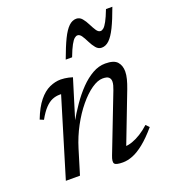

<svg xmlns="http://www.w3.org/2000/svg" viewBox="-126 -760 761 862"><g transform="rotate(-20 254.0 -329.0)"><path d="M46 -291 28 -298.5Q48.5 -351.5 72.8 -381.2Q97 -411 124 -423.2Q151 -435.5 178 -435.5Q187.5 -435.5 196.8 -434.2Q206 -433 215.2 -431Q224.5 -429 233.5 -426L173.5 -231H170.5Q192.5 -270 217.8 -306.5Q243 -343 271 -371.8Q299 -400.5 329 -417.5Q359 -434.5 390 -434.5Q431.5 -434.5 447.2 -416.8Q463 -399 463 -370.5Q463 -354.5 458 -335Q453 -315.5 444.5 -293L345.5 -35.5L346.5 -54Q363 -54 383 -61Q403 -68 424.5 -81.5Q446 -95 466 -113.5L481 -98Q446 -57 416.2 -33.2Q386.5 -9.5 361.5 0.2Q336.5 10 314 10Q281.5 10 274.5 0.8Q267.5 -8.5 278.5 -36.5L384 -309Q388 -319.5 390.8 -329.5Q393.5 -339.5 393.5 -348Q393.5 -360.5 385.5 -368Q377.5 -375.5 356.5 -375.5Q332.5 -375.5 303 -355Q273.5 -334.5 243.8 -298.5Q214 -262.5 188.8 -215.8Q163.5 -169 147.5 -116.5L112 0H44.5L157.5 -373Q155.5 -373 153.8 -373Q152 -373 150 -373Q132 -373 115 -366Q98 -359 81 -341.2Q64 -323.5 46 -291ZM508 -663Q488 -607.5 471 -573Q454 -538.5 437.2 -522.5Q420.5 -506.5 401 -506.5Q385 -506.5 373.8 -520Q362.5 -533.5 353.8 -551.2Q345 -569 336.2 -582.5Q327.5 -596 316.5 -596Q309.5 -596 301.8 -589.5Q294 -583 284 -565Q274 -547 260.5 -511.5H230Q250.5 -567.5 267.2 -601.8Q284 -636 300.8 -652Q317.5 -668 337 -668Q353 -668 364.2 -654.5Q375.5 -641 384.2 -623.2Q393 -605.5 401.8 -592Q410.5 -578.5 421.5 -578.5Q428.5 -578.5 436.2 -585Q444 -591.5 454 -609.8Q464 -628 477.5 -663Z"/></g></svg>

Font: Newsreader 16pt
Style: Italic
Weight: 400
Italic angle: -17°
Designer: Hugues Gentile
Foundry: Production Type
Version: Version 1.003